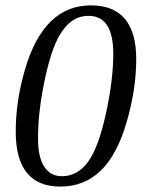

<svg xmlns="http://www.w3.org/2000/svg" viewBox="-20 -685 540 715"><path d="M204.6 9.8Q38.6 9.8 38.6 -194.8Q38.6 -309.6 73.7 -428.5Q108.9 -547.4 170.2 -606.2Q231.4 -665 318.4 -665Q487.3 -665 487.3 -464.4Q487.3 -353.5 451.9 -231.2Q416.5 -108.9 355.2 -49.6Q293.9 9.8 204.6 9.8ZM401.9 -484.4Q401.9 -626 309.6 -626Q267.6 -626 236.3 -597.7Q205.1 -569.3 182.1 -512.5Q159.2 -455.6 140.4 -356.9Q121.6 -258.3 121.6 -168.5Q121.6 -99.6 144.8 -64.2Q168 -28.8 210.4 -28.8Q268.6 -28.8 307.6 -82Q346.7 -135.3 374.3 -261.5Q401.9 -387.7 401.9 -484.4Z"/></svg>

Font: Liberation Serif
Style: Italic
Weight: 400
Italic angle: -16.333°
Designer: Steve Matteson
Foundry: Ascender Corporation
Version: Version 2.1.5